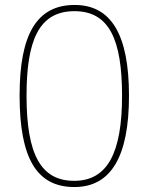

<svg xmlns="http://www.w3.org/2000/svg" viewBox="-20 -744 599 774"><path d="M280 10C427 10 500 -112 500 -358C500 -608 426 -724 281 -724C127 -724 59 -604 59 -359C59 -104 129 10 280 10ZM279 -15C145 -15 87 -121 87 -358C87 -578 135 -699 280 -699C420 -699 472 -585 472 -358C472 -129 414 -15 279 -15Z"/></svg>

Font: Noto Serif Gurmukhi Thin
Style: Regular
Weight: 100
Designer: Vaibhav Singh and the Monotype Design Team
Foundry: Monotype Imaging Inc.
Version: Version 2.004